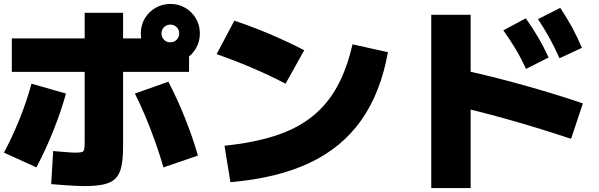

<svg xmlns="http://www.w3.org/2000/svg" viewBox="-20 -875 3040 975"><path d="M405 70Q388 70 361.5 68.5Q335 67 304 65Q273 63 240 60L250 -108Q276 -106 297.5 -104Q319 -102 335 -101Q351 -100 360 -100Q385 -100 395 -102.5Q405 -105 407.5 -116.5Q410 -128 410 -155V-810H605V-130Q605 -69 596.5 -29.5Q588 10 566.5 31.5Q545 53 506 61.5Q467 70 405 70ZM0 -100Q43 -180 79.5 -271Q116 -362 140 -450L315 -400Q291 -312 251.5 -213Q212 -114 165 -25ZM810 -25Q792 -88 768.5 -154Q745 -220 718.5 -283.5Q692 -347 665 -400L835 -460Q881 -372 920 -274Q959 -176 985 -85ZM40 -510V-680H740L940 -620V-510ZM845 -555Q804 -555 769.5 -575Q735 -595 715 -629.5Q695 -664 695 -705Q695 -747 715 -781Q735 -815 769.5 -835Q804 -855 845 -855Q887 -855 921 -835Q955 -815 975 -781Q995 -747 995 -705Q995 -664 975 -629.5Q955 -595 921 -575Q887 -555 845 -555ZM845 -660Q864 -660 877 -673Q890 -686 890 -705Q890 -724 877 -737Q864 -750 845 -750Q826 -750 813 -737Q800 -724 800 -705Q800 -686 813 -673Q826 -660 845 -660Z M1120 -135Q1267 -150 1377 -185.5Q1487 -221 1564.5 -282.5Q1642 -344 1692 -435Q1742 -526 1770 -650L1950 -610Q1913 -404 1814.5 -264.5Q1716 -125 1551.5 -47.5Q1387 30 1150 50ZM1430 -450Q1346 -494 1257.5 -531.5Q1169 -569 1080 -600L1170 -770Q1350 -710 1525 -620Z M2651 -525Q2627 -578 2599 -625Q2571 -672 2536 -721L2650 -782Q2685 -733 2713 -685Q2741 -637 2766 -583ZM2821 -579Q2798 -632 2771.5 -680Q2745 -728 2712 -778L2825 -835Q2859 -784 2885.5 -735.5Q2912 -687 2935 -632ZM2880 -170Q2724 -222 2574 -264.5Q2424 -307 2292 -337L2342 -517Q2487 -485 2642.5 -441.5Q2798 -398 2940 -350ZM2170 80V-800H2370V80Z"/></svg>

Font: M PLUS 1 Thin Black
Style: Regular
Weight: 900
Version: Version 1.001